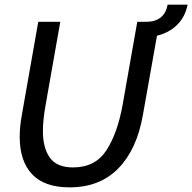

<svg xmlns="http://www.w3.org/2000/svg" viewBox="-20 -794 829 828"><path d="M657 -640 596 -297Q570 -149 490 -67.5Q410 14 280 14Q172 14 118.5 -42.5Q65 -99 65 -204Q65 -248 74 -297L145 -700H240L177 -343Q165 -276 165 -229Q165 -156 195 -114Q225 -72 295 -72Q391 -72 439 -146Q487 -220 509 -343L572 -700H610Q689 -700 703 -774H789Q779 -722 744.5 -687.5Q710 -653 657 -640Z"/></svg>

Font: Cabin
Style: Italic
Weight: 400
Italic angle: -7°
Designer: Pablo Impallari
Foundry: Pablo Impallari. http://www.impallari.com Igino Marini. http://www.ikern.com
Version: Version 2.200